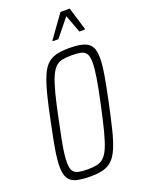

<svg xmlns="http://www.w3.org/2000/svg" viewBox="-167 -973 780 1056"><g transform="rotate(-20 222.5 -445.5)"><path d="M174 8Q122 8 91 -0.5Q60 -9 45.5 -32.5Q31 -56 31 -100Q31 -140 41 -199.5Q51 -259 69 -344Q87 -434 103 -496.5Q119 -559 135.5 -598.5Q152 -638 174 -659Q196 -680 227 -688Q258 -696 301 -696Q353 -696 384.5 -687Q416 -678 430.5 -655Q445 -632 445 -587Q445 -548 435 -488.5Q425 -429 407 -344Q388 -254 372.5 -191.5Q357 -129 340 -89.5Q323 -50 301 -29Q279 -8 248 0Q217 8 174 8ZM172 -34Q203 -34 225.5 -38.5Q248 -43 265.5 -58.5Q283 -74 297.5 -107Q312 -140 327 -197.5Q342 -255 361 -344Q380 -431 389 -487.5Q398 -544 398 -577Q398 -613 387.5 -629Q377 -645 356.5 -649.5Q336 -654 303 -654Q271 -654 248.5 -649.5Q226 -645 209 -629.5Q192 -614 177.5 -581Q163 -548 148 -490.5Q133 -433 115 -344Q103 -286 94 -241Q85 -196 81 -164Q77 -132 77 -110Q77 -74 87.5 -58.5Q98 -43 119 -38.5Q140 -34 172 -34ZM231 -762 232 -767 327 -899H381L421 -767L420 -762H388L349 -866L265 -762Z"/></g></svg>

Font: Saira Condensed ExtraLight
Style: Italic
Weight: 250
Width: 3
Italic angle: -12°
Designer: Hector Gatti with collaboration of the Omnibus-Type team
Foundry: Omnibus-Type
Version: Version 1.101